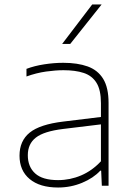

<svg xmlns="http://www.w3.org/2000/svg" viewBox="-20 -828 593 856"><path d="M239 8Q157.5 8 112.2 -29.8Q67 -67.5 67 -134Q67 -200 112.5 -236.8Q158 -273.5 262 -286L430 -306.5V-368Q430 -427 410.2 -458.8Q390.5 -490.5 353.2 -502.8Q316 -515 263 -515Q228 -515 185.2 -509Q142.5 -503 98 -487V-521Q133.5 -534.5 177.2 -541.2Q221 -548 262 -548Q325.5 -548 370.8 -531.8Q416 -515.5 440 -476.5Q464 -437.5 464 -369V0H434L431 -67H427Q396.5 -34 346 -13Q295.5 8 239 8ZM104 -136Q104 -84.5 136.8 -54.8Q169.5 -25 239 -25Q292.5 -25 341.8 -46Q391 -67 430 -109V-273.5L261 -253Q175.5 -242.5 139.8 -214.5Q104 -186.5 104 -136ZM257 -632 391 -808H433L293 -632Z"/></svg>

Font: Encode Sans Expanded Thin
Style: Regular
Weight: 100
Width: 7
Designer: Multiple Designers
Foundry: Impallari Type
Version: Version 3.000; ttfautohint (v1.8.3) -l 8 -r 50 -G 200 -x 14 